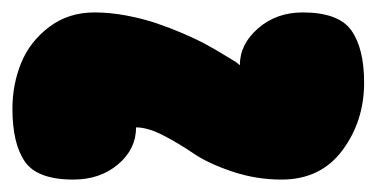

<svg xmlns="http://www.w3.org/2000/svg" viewBox="-64 -328 606 309"><path d="M155 -123Q155 -88 126 -63.5Q97 -39 54 -39Q-4 -39 -24 -68Q-44 -97 -44 -153Q-44 -192 -30 -226.5Q-16 -261 15 -284.5Q46 -308 88 -308Q113 -308 139.5 -303Q166 -298 188 -290.5Q210 -283 231 -274Q252 -265 268.5 -256Q285 -247 297 -239.5Q309 -232 316 -228L322 -223Q322 -257 351.5 -282.5Q381 -308 423 -308Q481 -308 501.5 -279Q522 -250 522 -195Q522 -133 487 -86Q452 -39 389 -39Q348 -39 309.5 -52Q271 -65 247.5 -81Q224 -97 199 -110Q174 -123 155 -123Z"/></svg>

Font: Coiny 2.0
Style: Regular
Weight: 400
Version: Version 1.001 July 11, 2018